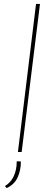

<svg xmlns="http://www.w3.org/2000/svg" viewBox="-20 -772 248 975"><path d="M183 -752 90 0H71L163 -752ZM5 173Q35 155 50 122.5Q65 90 65 47L86 48Q86 93 69.5 129Q53 165 14 183Z"/></svg>

Font: Josefin Sans Thin
Style: Italic
Weight: 200
Italic angle: -7°
Designer: Santiago Orozco
Foundry: Typemade
Version: Version 2.000